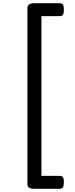

<svg xmlns="http://www.w3.org/2000/svg" viewBox="-20 -1095 465 1190"><path d="M376 -1035Q376 -1013 370 -1004Q364 -995 349 -995H237V-5H349Q364 -5 370 3.5Q376 12 376 35Q376 57 370 66Q364 75 349 75H194Q150 75 150 48V-1047Q150 -1075 194 -1075H349Q364 -1075 370 -1066.5Q376 -1058 376 -1035Z"/></svg>

Font: Playwrite PE
Style: Regular
Weight: 400
Designer: Veronika Burian, José Scaglione
Foundry: TypeTogether
Version: Version 1.002